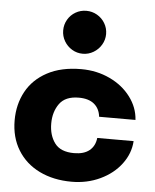

<svg xmlns="http://www.w3.org/2000/svg" viewBox="-53 -787 678 842"><g transform="rotate(5 285.5 -366.0)"><path d="M21.5 -236.3Q21.5 -306.2 52 -362.5Q82.5 -418.9 143.8 -451.9Q205.1 -484.9 293.5 -484.9Q361.8 -484.9 419.2 -457.8Q476.6 -430.7 511.2 -384.5Q545.9 -338.4 549.3 -283.7H389.2Q385.3 -319.3 361.1 -339.4Q336.9 -359.4 293.5 -359.4Q234.4 -359.4 208.5 -323.5Q182.6 -287.6 182.6 -236.3Q182.6 -184.1 208.3 -149.7Q233.9 -115.2 293.5 -115.2Q336.9 -115.2 361.1 -135Q385.3 -154.8 389.2 -190.4H549.3Q545.9 -135.7 511.2 -89.6Q476.6 -43.5 419.2 -16.4Q361.8 10.7 293.5 10.7Q213.4 10.7 151.6 -19.5Q89.8 -49.8 55.7 -105.7Q21.5 -161.6 21.5 -236.3ZM199.2 -647.5Q199.2 -673.3 211.9 -695.1Q224.6 -716.8 246.1 -729.2Q267.6 -741.7 293.5 -741.7Q318.8 -741.7 340.6 -729.2Q362.3 -716.8 375.2 -695.1Q388.2 -673.3 388.2 -647.5Q388.2 -622.1 375.2 -600.3Q362.3 -578.6 340.6 -565.7Q318.8 -552.7 293.5 -552.7Q267.6 -552.7 246.1 -565.7Q224.6 -578.6 211.9 -600.3Q199.2 -622.1 199.2 -647.5Z"/></g></svg>

Font: Glacial Indifference
Style: Bold
Weight: 700
Designer: Alfredo Marco Pradil
Foundry: Alfredo Marco Pradil
Version: Version 1.312